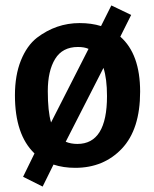

<svg xmlns="http://www.w3.org/2000/svg" viewBox="-20 -603 568 707"><path d="M137 84 65 48 107 -38Q35 -107 35 -252Q35 -326 57 -380.5Q79 -435 116 -464Q187 -518 273 -518Q317 -518 352 -507L390 -583L463 -548L423 -468Q496 -404 496 -265.5Q496 -127 429 -56Q362 15 257 15Q213 15 177 3ZM265 -73Q374 -73 374 -249Q374 -313 361 -353L222 -81Q241 -73 265 -73ZM267 -430Q210 -430 183 -386Q156 -342 156 -267.5Q156 -193 168 -152L306 -423Q291 -430 267 -430Z"/></svg>

Font: Bree Serif
Style: Regular
Weight: 400
Designer: Veronika Burian, Jos Scaglione
Foundry: TypeTogether
Version: Version 1.001